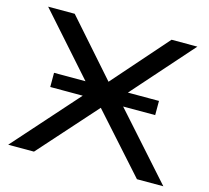

<svg xmlns="http://www.w3.org/2000/svg" viewBox="-102 -824 1024 942"><g transform="rotate(15 410.0 -352.5)"><path d="M16 0 355 -381V-339L30 -705H165L421 -415H402L657 -705H788L464 -339V-381L804 0H670L396 -306H420L147 0ZM142 -327V-399H675V-327Z"/></g></svg>

Font: Nunito Sans 10pt Expanded Medium
Style: Regular
Weight: 500
Width: 7
Designer: Vernon Adams
Foundry: Vernon Adams
Version: Version 3.101;gftools[0.9.27]